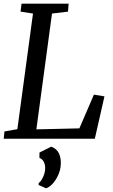

<svg xmlns="http://www.w3.org/2000/svg" viewBox="-20 -763 624 1056"><path d="M0.5 0 4.5 -40 75.5 -52.5 161.5 -688.5 93 -699 98.5 -743H357.5L354 -699L266 -688.5L180 -51.5L416.5 -57L496.5 -242.5L554.5 -233L501.5 0ZM192.5 254.5V244.5Q202.5 237 210.8 222.8Q219 208.5 224 191.8Q229 175 228.5 160Q228.5 141.5 220.2 126Q212 110.5 197 106V76L262 43.5Q292 55.5 303.8 79.8Q315.5 104 314.5 137.5Q313.5 170.5 300.2 199.8Q287 229 268.5 248.5Q250 268 233 272.5Z"/></svg>

Font: Merriweather Light 18pt
Style: Italic
Weight: 400
Italic angle: -7.8°
Version: Version 2.101